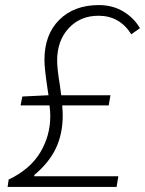

<svg xmlns="http://www.w3.org/2000/svg" viewBox="-20 -736 571 756"><path d="M178 -279Q178 -297 175 -321H61L68 -356L171 -361L167 -387Q155 -467 155 -500Q155 -600 213.5 -658Q272 -716 369 -716Q424 -716 466 -690.5Q508 -665 531 -625L497 -601Q451 -674 368 -674Q296 -674 250.5 -625Q205 -576 205 -497Q205 -465 216 -399Q217 -388 221 -361H415L408 -321H225Q227 -297 227 -282Q227 -209 200 -152Q173 -95 115 -47V-42H446L439 0H10L14 -29Q98 -69 138 -135Q178 -201 178 -279Z"/></svg>

Font: Nebula Sans Light
Style: Regular
Weight: 300
Italic angle: -9°
Designer: Paul D. Hunt for Adobe (as Source Sans)
Foundry: Nebula Entertainment & Broadcasting LLC
Version: Version 1.010